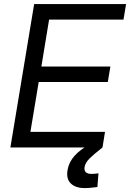

<svg xmlns="http://www.w3.org/2000/svg" viewBox="-20 -748 660 974"><path d="M32.7 0 153.3 -727.5H619.6L606.4 -648.4H229L189.9 -410.6H540L526.9 -332H176.3L134.3 -79.1H512.7L500 0ZM409.2 206.1Q363.3 206.1 339.1 182.6Q314.9 159.2 322.8 113.8Q329.6 74.2 358.9 41.5Q388.2 8.8 448.2 -23.4L500 0Q455.1 35.2 433.8 56.4Q412.6 77.6 409.2 99.1Q406.2 115.7 414.8 125Q423.3 134.3 445.3 134.3Q453.6 134.3 462.9 133.3Q472.2 132.3 479.5 131.3L474.1 200.7Q459.5 202.6 443.1 204.3Q426.8 206.1 409.2 206.1Z"/></svg>

Font: Inter 28pt
Style: Italic
Weight: 400
Italic angle: -9.3988°
Designer: Rasmus Andersson
Foundry: rsms
Version: Version 4.001;git-66647c0bb